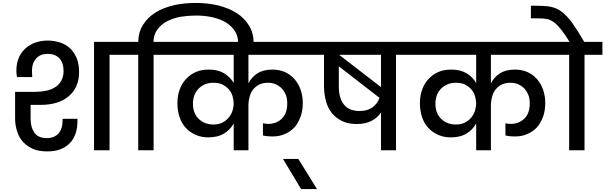

<svg xmlns="http://www.w3.org/2000/svg" viewBox="-20 -1026 4133 1311"><path d="M304.2 7.8Q246.6 7.8 209 -7.8Q168 -24.9 140.1 -54.2Q111.3 -84.5 98.1 -126Q83 -168.9 83 -219.2V-398.9H227.1Q259.8 -398.9 298.8 -407.2Q331.5 -414.1 358.9 -432.1Q384.3 -448.7 398.9 -476.1Q414.1 -503.9 414.1 -541Q414.1 -596.2 386.2 -627Q357.9 -658.2 306.2 -658.2Q255.4 -658.2 227.1 -627Q198.2 -595.2 198.2 -541Q198.2 -526.9 199.2 -521Q199.2 -506.8 200.2 -500H96.2Q91.8 -519.5 91.8 -543.9Q91.8 -589.4 106.9 -627.9Q121.6 -665 149.9 -691.9Q179.7 -719.7 217.8 -733.9Q257.8 -749 306.2 -749Q351.6 -749 393.1 -734.9Q431.6 -721.7 460.9 -693.8Q487.8 -667 504.9 -626Q520 -584.5 520 -534.2Q520 -477.5 500 -435.1Q480.5 -393.6 445.8 -366.2Q411.1 -337.4 365.2 -324.2Q315.4 -310.1 264.2 -310.1H189V-211.9Q189 -157.7 214.8 -120.1Q240.2 -83 300.8 -83Q350.6 -83 379.9 -115.2Q407.2 -147 407.2 -201.2V-214.8H508.8V-200.2Q508.8 -100.6 455.1 -46.9Q400.4 7.8 304.2 7.8ZM622.1 0V-740.2H850.1V-651.9H728V0Z M923.8 -651.9H801.8V-740.2H923.8Q925.3 -807.1 957.5 -857.9Q989.7 -908.7 1042.5 -940.9Q1093.3 -972.7 1166.5 -990.2Q1231.9 -1005.9 1317.9 -1005.9Q1397.9 -1005.9 1470.7 -988.8Q1544.4 -969.7 1595.7 -937Q1648.4 -903.3 1680.7 -851.1Q1711.9 -800.3 1711.9 -732.9V-715.8H1606.4V-731Q1606.4 -782.7 1580.6 -818.8Q1555.2 -854.5 1513.7 -877.9Q1474.1 -899.4 1420.9 -910.2Q1370.6 -919.9 1317.9 -919.9Q1271.5 -919.9 1216.8 -912.1Q1166.5 -903.3 1124.5 -882.8Q1082 -861.3 1056.6 -827.1Q1029.3 -792.5 1027.8 -740.2H1150.9V-651.9H1028.8V0H923.8Z M1575.7 -183.1Q1552.7 -140.6 1511.2 -115.2Q1467.8 -87.9 1402.3 -87.9Q1356 -87.9 1316.4 -105Q1276.4 -122.6 1249.5 -151.9Q1221.2 -181.6 1206.5 -225.1Q1191.4 -269.5 1191.4 -320.8Q1191.4 -374.5 1207.5 -416Q1221.7 -456.5 1251.5 -487.8Q1281.2 -519.5 1319.3 -535.2Q1355.5 -550.8 1406.2 -550.8Q1469.2 -550.8 1511.2 -524.9Q1553.2 -499 1575.7 -459V-651.9H1102.5V-740.2H2135.3V-651.9H1676.3V-457Q1698.2 -500 1737.3 -524.9Q1777.8 -550.8 1840.3 -550.8Q1887.2 -550.8 1925.3 -534.2Q1962.9 -517.1 1990.2 -486.8Q2018.1 -454.6 2032.2 -414.1Q2047.4 -371.1 2047.4 -323.2Q2047.4 -267.6 2031.2 -226.1Q2013.2 -180.2 1988.3 -153.8Q1958.5 -124 1922.4 -109.9Q1887.7 -94.2 1839.4 -94.2Q1800.8 -94.2 1775.4 -101.1V-184.1L1793.5 -181.2Q1800.3 -180.2 1812.5 -180.2Q1867.2 -180.2 1904.3 -215.8Q1941.4 -251.5 1941.4 -320.8Q1941.4 -353.5 1931.6 -377.9Q1921.4 -403.3 1903.3 -422.9Q1885.3 -440.9 1861.3 -451.2Q1838.4 -460.9 1809.6 -460.9Q1774.4 -460.9 1749.5 -448.2Q1724.6 -435.5 1707.5 -414.1Q1692.4 -395 1684.6 -366.2Q1676.3 -335.4 1676.3 -312V0H1575.7ZM1297.4 -319.8Q1297.4 -251 1337.4 -213.9Q1377 -175.8 1436.5 -175.8Q1473.1 -175.8 1498.5 -189Q1525.4 -202.6 1541.5 -223.1Q1558.6 -243.2 1567.4 -269Q1575.7 -298.3 1575.7 -318.8Q1575.7 -341.8 1567.4 -371.1Q1560.5 -394.5 1542.5 -416Q1523.9 -436 1498.5 -449.2Q1473.1 -460.9 1436.5 -460.9Q1406.7 -460.9 1382.3 -451.2Q1356.4 -440.9 1338.4 -422.9Q1318.8 -404.8 1308.6 -378.9Q1297.4 -350.6 1297.4 -319.8Z M2144.5 265.1H2036.1L1912.1 59.1H2017.1Z M2436.5 -268.1Q2489.7 -268.1 2524.4 -293.9Q2558.6 -320.3 2571.3 -357.9L2293.5 -573.2V-434.1Q2293.5 -357.9 2327.1 -314Q2361.3 -268.1 2436.5 -268.1ZM2088.4 -651.9V-740.2H2806.2V-651.9H2684.1V0H2581.5V-257.8Q2559.1 -222.7 2516.1 -200.2Q2476.1 -179.2 2415.5 -179.2Q2356.9 -179.2 2318.4 -198.2Q2275.4 -218.8 2248.5 -251Q2219.2 -286.1 2206.5 -333Q2192.4 -382.8 2192.4 -437V-651.9ZM2295.4 -651.9 2581.5 -431.2V-651.9Z M3231.4 -183.1Q3208.5 -140.6 3167 -115.2Q3123.5 -87.9 3058.1 -87.9Q3011.7 -87.9 2972.2 -105Q2932.1 -122.6 2905.3 -151.9Q2877 -181.6 2862.3 -225.1Q2847.2 -269.5 2847.2 -320.8Q2847.2 -374.5 2863.3 -416Q2877.4 -456.5 2907.2 -487.8Q2937 -519.5 2975.1 -535.2Q3011.2 -550.8 3062 -550.8Q3125 -550.8 3167 -524.9Q3209 -499 3231.4 -459V-651.9H2758.3V-740.2H3791V-651.9H3332V-457Q3354 -500 3393.1 -524.9Q3433.6 -550.8 3496.1 -550.8Q3543 -550.8 3581.1 -534.2Q3618.7 -517.1 3646 -486.8Q3673.8 -454.6 3688 -414.1Q3703.1 -371.1 3703.1 -323.2Q3703.1 -267.6 3687 -226.1Q3668.9 -180.2 3644 -153.8Q3614.3 -124 3578.1 -109.9Q3543.5 -94.2 3495.1 -94.2Q3456.5 -94.2 3431.2 -101.1V-184.1L3449.2 -181.2Q3456.1 -180.2 3468.3 -180.2Q3522.9 -180.2 3560.1 -215.8Q3597.2 -251.5 3597.2 -320.8Q3597.2 -353.5 3587.4 -377.9Q3577.1 -403.3 3559.1 -422.9Q3541 -440.9 3517.1 -451.2Q3494.1 -460.9 3465.3 -460.9Q3430.2 -460.9 3405.3 -448.2Q3380.4 -435.5 3363.3 -414.1Q3348.1 -395 3340.3 -366.2Q3332 -335.4 3332 -312V0H3231.4ZM2953.1 -319.8Q2953.1 -251 2993.2 -213.9Q3032.7 -175.8 3092.3 -175.8Q3128.9 -175.8 3154.3 -189Q3181.2 -202.6 3197.3 -223.1Q3214.4 -243.2 3223.1 -269Q3231.4 -298.3 3231.4 -318.8Q3231.4 -341.8 3223.1 -371.1Q3216.3 -394.5 3198.2 -416Q3179.7 -436 3154.3 -449.2Q3128.9 -460.9 3092.3 -460.9Q3062.5 -460.9 3038.1 -451.2Q3012.2 -440.9 2994.1 -422.9Q2974.6 -404.8 2964.4 -378.9Q2953.1 -350.6 2953.1 -319.8Z M3744.1 -651.9V-740.2H3869.1Q3835.4 -794.9 3809.1 -827.1Q3782.7 -859.9 3759.3 -876Q3737.3 -892.1 3710 -897Q3687 -900.9 3649.9 -900.9H3605V-986.8H3647.9Q3703.6 -986.8 3738.3 -980Q3779.8 -972.2 3812 -948.2Q3849.6 -920.4 3884.3 -874Q3921.4 -822.3 3969.2 -740.2H4093.3V-651.9H3971.2V0H3866.2V-651.9Z"/></svg>

Font: PoppinsZ Medium
Style: Regular
Weight: 500
Designer: Ninad Kale (Devanagari), Jonny Pinhorn (Latin)
Foundry: Indian Type Foundry
Version: Version 3.002;FEAKit 1.0